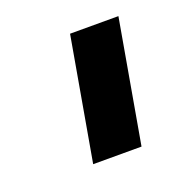

<svg xmlns="http://www.w3.org/2000/svg" viewBox="-56 -724 286 306"><g transform="rotate(-20 87.0 -571.0)"><path d="M55 -467 91.5 -675H173.5L137 -467Z"/></g></svg>

Font: Anybody Medium
Style: Italic
Weight: 500
Italic angle: -10°
Designer: Tyler Finck
Foundry: Etcetera Type Company
Version: Version 1.010; ttfautohint (v1.8.3) -l 8 -r 50 -G 200 -x 14 